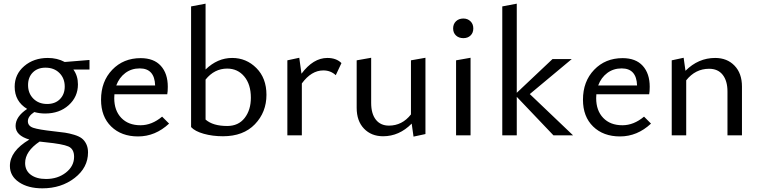

<svg xmlns="http://www.w3.org/2000/svg" viewBox="-20 -738 4140 1047"><path d="M468 -411V-359H380Q405 -325 405 -278Q405 -210 354.5 -164.5Q304 -119 226 -119Q196 -119 167 -127Q132 -104 132 -77Q132 -51 161.5 -41Q191 -31 273 -22Q311 -18 334.5 -14.5Q358 -11 384.5 -3Q411 5 426 16.5Q441 28 450.5 47.5Q460 67 460 93Q460 176 387 232.5Q314 289 211 289Q133 289 83.5 255.5Q34 222 34 167Q34 86 140 23Q65 1 65 -51Q65 -102 128 -144Q60 -185 60 -265Q60 -333 112 -377.5Q164 -422 241 -422Q292 -422 333 -400ZM237 -171Q281 -171 307 -197.5Q333 -224 333 -266Q333 -311 304 -340Q275 -369 228 -369Q185 -369 159 -343Q133 -317 133 -274Q133 -229 162 -200Q191 -171 237 -171ZM384 117Q384 74 352.5 60.5Q321 47 231 38Q225 38 213.5 36Q202 34 196 34Q117 87 117 151Q117 192 148 215Q179 238 231 238Q295 238 339.5 203Q384 168 384 117Z M864 -102 902 -64Q827 6 733 6Q642 6 586.5 -48Q531 -102 531 -194Q531 -294 592 -357.5Q653 -421 747 -421Q819 -421 857 -379Q895 -337 895 -265Q895 -238 892 -224H604Q603 -217 603 -203Q603 -135 641.5 -95Q680 -55 746 -55Q808 -55 864 -102ZM742 -365Q697 -365 663.5 -340Q630 -315 614 -272H826Q823 -365 742 -365Z M1246 -422Q1323 -422 1378 -367Q1433 -312 1433 -221Q1433 -126 1370 -60.5Q1307 5 1196 5Q1139 5 1091 -8.5Q1043 -22 1022 -45V-703L1101 -718V-359Q1166 -422 1246 -422ZM1219 -51Q1280 -51 1314 -94.5Q1348 -138 1348 -205Q1348 -278 1312 -321Q1276 -364 1219 -364Q1149 -364 1101 -304V-86Q1141 -51 1219 -51Z M1765 -422Q1814 -422 1842 -394L1811 -328Q1783 -354 1743 -354Q1678 -354 1626 -283V0H1547V-409L1612 -423L1624 -336Q1688 -422 1765 -422Z M2221 -409 2300 -423V-7L2235 7L2225 -64Q2157 5 2069 5Q2005 5 1965 -36.5Q1925 -78 1925 -150V-409L2004 -423V-177Q2004 -118 2029.5 -85.5Q2055 -53 2101 -53Q2173 -53 2221 -114Z M2507 -530Q2482 -530 2466.5 -544.5Q2451 -559 2451 -583Q2451 -607 2466.5 -622Q2482 -637 2507 -637Q2530 -637 2545.5 -622Q2561 -607 2561 -583Q2561 -559 2546 -544.5Q2531 -530 2507 -530ZM2467 0V-409L2546 -423V0Z M3105 0H2998L2798 -210V0H2719V-703L2798 -718V-232L2993 -416H3098L2869 -225Z M3492 -102 3530 -64Q3455 6 3361 6Q3270 6 3214.5 -48Q3159 -102 3159 -194Q3159 -294 3220 -357.5Q3281 -421 3375 -421Q3447 -421 3485 -379Q3523 -337 3523 -265Q3523 -238 3520 -224H3232Q3231 -217 3231 -203Q3231 -135 3269.5 -95Q3308 -55 3374 -55Q3436 -55 3492 -102ZM3370 -365Q3325 -365 3291.5 -340Q3258 -315 3242 -272H3454Q3451 -365 3370 -365Z M3880 -422Q3945 -422 3985.5 -380Q4026 -338 4026 -266V0H3947V-239Q3947 -297 3921 -330Q3895 -363 3847 -363Q3772 -363 3722 -300V0H3643V-409L3708 -423L3718 -352Q3788 -422 3880 -422Z"/></svg>

Font: EauTest Medium
Style: Regular
Weight: 500
Designer: Christian Thalmann (Catharsis Fonts)
Version: Version 0.001;PS 000.001;hotconv 1.0.88;makeotf.lib2.5.64775